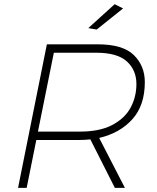

<svg xmlns="http://www.w3.org/2000/svg" viewBox="-20 -916 766 936"><path d="M451.5 -772 410.5 -779 539 -895.5 580 -875ZM589 0H540L420.5 -236.5Q392.5 -233.5 362.5 -233.5H157L110 0H68L208.5 -700H455.5Q579 -700 632.5 -647.5Q686 -595 686 -515.5Q686 -402.5 625.5 -335Q565 -267.5 463.5 -243.5ZM370.5 -274.5Q463.5 -274.5 524 -305Q587.5 -337.5 616.2 -390.5Q645 -443.5 645 -506.5Q645 -574 598.5 -616.5Q552 -659 448.5 -659H242.5L165 -274.5Z"/></svg>

Font: Argentum Sans ExtraLight
Style: Italic
Weight: 200
Italic angle: -11°
Designer: Julieta Ulanovsky (font), Cristiano Sobral (main changes and remaster)
Foundry: Julieta Ulanovsky (font), Cristiano Sobral (main changes and remaster)
Version: Version 2.007;June 15, 2022;FontCreator 14.0.0.2814 64-bit; 